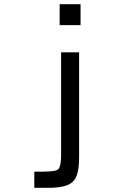

<svg xmlns="http://www.w3.org/2000/svg" viewBox="-20 -776 540 916"><path d="M264.6 -656.2V-755.9H364.3V-656.2ZM143.6 120.1V43Q153.3 43 177.2 43Q201.2 43 224.6 41Q248 39.1 256.8 32.2Q265.6 24.4 268.6 4.4Q271.5 -15.6 271.5 -26.4V-526.4H357.4V-25.4Q357.4 33.2 344.7 64.5Q332 95.7 299.8 107.9Q267.6 120.1 210 120.1Z"/></svg>

Font: Kosugi
Style: Regular
Weight: 400
Version: Version 4.002